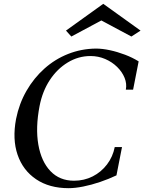

<svg xmlns="http://www.w3.org/2000/svg" viewBox="-20 -969 755 1004"><path d="M339 15Q238 15 169 -31.5Q100 -78 72 -159.5Q44 -241 64 -347Q80 -427 118.5 -494Q157 -561 212.5 -610.5Q268 -660 336.5 -687Q405 -714 481 -715Q515 -715 554.5 -706.5Q594 -698 633.5 -683Q673 -668 705 -648L676 -500H638Q644 -531 631.5 -562Q619 -593 592.5 -619Q566 -645 530 -660.5Q494 -676 453 -676Q390 -676 334.5 -642.5Q279 -609 240.5 -550.5Q202 -492 187 -415Q165 -301 180.5 -212.5Q196 -124 244 -74Q292 -24 367 -24Q420 -24 464.5 -46.5Q509 -69 539.5 -109Q570 -149 580 -200H618L589 -52Q549 -33 503.5 -17.5Q458 -2 415 6.5Q372 15 339 15ZM353 -778 325 -809 520 -949 715 -809 667 -778 510 -862Z"/></svg>

Font: Wittgenstein
Style: Italic
Weight: 400
Italic angle: -11°
Designer: Jörg Drees
Foundry: Jörg Drees
Version: Version 1.500